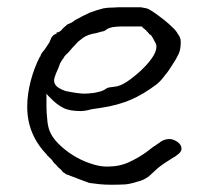

<svg xmlns="http://www.w3.org/2000/svg" viewBox="-20 -502 575 529"><path d="M124 -60Q122 -63 116 -68Q114 -71 112 -72Q111 -73 110 -74V-75Q55 -131 55 -208Q55 -242 64.5 -278.5Q74 -315 90 -346H91Q92 -351 95 -355.5Q98 -360 101 -363L102 -364L114 -382Q117 -386 118 -390Q120 -394 122 -399Q124 -402 126.5 -404.5Q129 -407 133 -408L134 -409H136V-411V-413H138H139H140Q142 -414 144 -415Q148 -417 151 -421Q154 -425 158 -428Q162 -431 166 -435Q178 -439 186 -446Q209 -459 227 -467Q245 -474 265 -479Q276 -481 285 -481Q294 -481 305 -482H354Q360 -482 368 -482Q375 -481 384 -479Q391 -477 404 -468Q417 -459 431 -448Q445 -437 457 -425Q468 -414 470 -408L471 -407Q478 -398 478 -387Q478 -365 472 -353Q466 -340 454 -322Q449 -314 444.5 -307.5Q440 -301 434 -294Q429 -287 424 -281.5Q419 -276 412 -270Q375 -242 340 -227Q305 -212 259 -205L232 -201Q215 -196 202 -196Q171 -196 154 -205Q136 -214 117 -234L112 -239L108 -244V-237V-231V-208Q108 -192 110 -175Q111 -158 116 -143Q123 -124 141 -106Q159 -88 181.5 -74Q204 -60 228 -52Q253 -43 275 -43Q309 -43 335 -55Q361 -67 382 -82Q392 -90 401 -96.5Q410 -103 418 -108Q431 -119 447 -119Q457 -119 469 -111Q480 -103 480 -93V-90Q478 -83 473 -79Q466 -73 460 -69H459Q448 -62 436.5 -54.5Q425 -47 415 -39Q407 -32 401 -26L390 -16Q383 -11 376 -7.5Q369 -4 361 -2H360Q343 4 326 6Q308 7 288 7Q268 7 254 5.5Q240 4 226 2L199 -8Q185 -13 165 -21Q163 -21 162 -22Q161 -23 159 -24V-25H158Q154 -27 153 -28L152 -29V-30Q148 -35 144 -38Q140 -41 137 -45Q134 -49 130 -52Q127 -55 124 -60ZM141 -315Q139 -310 134 -299Q129 -286 129 -280Q129 -269 140 -261Q149 -255 161 -251H162Q176 -248 190 -246Q204 -244 212 -244Q222 -244 239 -246Q256 -249 264 -253H265Q275 -260 280 -261Q285 -262 295 -263Q310 -264 330 -277Q349 -290 367 -306.5Q385 -323 398 -341Q411 -359 411 -374Q411 -380 406 -388Q402 -396 397 -404L395 -405V-406Q391 -407 390 -410Q387 -414 384 -416V-417Q379 -421 377 -423L372 -427V-428L371 -429H370H369H313Q305 -429 297 -428Q281 -427 271 -419Q268 -417 266 -416Q265 -416 265 -416Q263 -416 260 -415L246 -411Q234 -409 225 -406Q216 -403 209 -398Q202 -393 195 -387Q188 -380 180 -371Q172 -362 168 -357Q162 -352 157 -346V-345Q154 -340 150 -335Q145 -328 141 -315Z"/></svg>

Font: ToneOZ-Tsuipita-TC
Style: Tsuipita-TC
Weight: 400
Designer: :Jeffrey Xuan (Chih-Lin Hsuan)  :
Foundry: jeffreyx@gmail.com, cjkFonts.io
Version: Version 0.24071